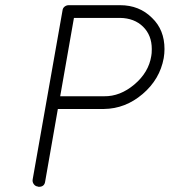

<svg xmlns="http://www.w3.org/2000/svg" viewBox="-20 -720 654 740"><path d="M245 -700H246H443Q517 -700 566 -651Q614 -605 614 -531Q614 -514 611 -496Q596 -414 529.5 -357.5Q463 -301 381 -300H203L154 -20Q151 0 130 0Q127 0 126 -1Q116 -2 110 -10.5Q104 -19 106 -29L221 -680Q222 -689 229 -694.5Q236 -700 245 -700ZM565 -531Q565 -584 531.5 -617Q498 -650 443 -651H265L212 -349H381Q443 -348 498 -394.5Q553 -441 563 -504Q565 -513 565 -531Z"/></svg>

Font: Quicksand
Style: Italic
Weight: 400
Italic angle: -12°
Designer: Andrew Paglinawan
Foundry: Andrew Paglinawan
Version: 1.002